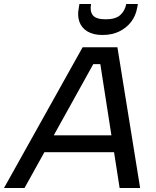

<svg xmlns="http://www.w3.org/2000/svg" viewBox="-62 -935 774 955"><path d="M437 -616H402L60 0H-42L349 -700H522L635 0H533ZM140 -262H547L531 -178H123ZM620 -895Q613 -856 590 -826Q567 -796 531 -778.5Q495 -761 448 -761Q402 -761 373 -778.5Q344 -796 333 -826.5Q322 -857 330 -896L333 -915H391Q384 -880 399.5 -859.5Q415 -839 464 -839Q512 -839 535.5 -859.5Q559 -880 566 -915H624Z"/></svg>

Font: Albert Sans Medium
Style: Italic
Weight: 500
Italic angle: -11.25°
Designer: Andreas Rasmussen
Foundry: a.Foundry
Version: Version 1.025